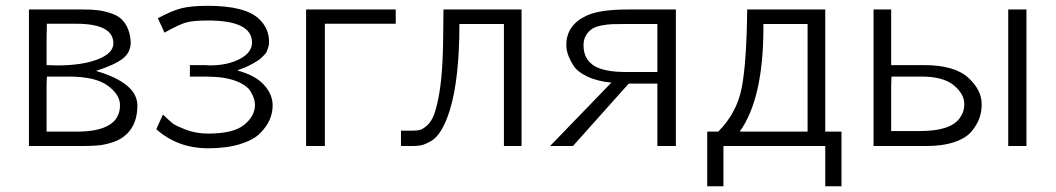

<svg xmlns="http://www.w3.org/2000/svg" viewBox="-20 -505 3652 664"><path d="M80.1 0V-472.2H267.1Q297.9 -472.2 319.8 -469.5Q341.8 -466.8 368.4 -457.5Q395 -448.2 410.9 -426.5Q426.8 -404.8 431.2 -371.1Q431.2 -369.1 431.6 -365Q432.1 -360.8 432.1 -358.9Q432.1 -323.7 404.5 -302.2Q377 -280.8 312 -259.8Q455.1 -217.8 455.1 -140.1Q455.1 -77.1 418.9 -42Q399.9 -22.9 370.8 -13.4Q341.8 -3.9 318.8 -2Q295.9 0 259.8 0ZM141.1 -49.8H245.1Q395 -49.8 395 -141.1Q395 -178.2 352.1 -209.2Q309.1 -240.2 217.8 -240.2H142.1L141.1 -210.9ZM141.1 -279.8Q147 -279.8 159.4 -279.3Q171.9 -278.8 178.2 -278.8Q264.2 -278.8 318.1 -299.8Q372.1 -320.8 372.1 -355Q372.1 -422.9 243.2 -422.9H142.1L141.1 -370.1Z M520.5 -58.1 543.5 -108.9Q564.5 -88.9 575.2 -79.8Q585.9 -70.8 621.8 -56.9Q657.7 -43 699.7 -43Q787.6 -43 824.7 -73.5Q861.8 -104 861.8 -142.1Q861.8 -151.9 858.6 -162.8Q855.5 -173.8 846.2 -189.5Q836.9 -205.1 812.7 -217.5Q788.6 -230 753.9 -235.8Q731 -239.7 685.5 -240.2H636.7V-279.8H689.9Q691.9 -279.8 697.8 -279.3Q703.6 -278.8 705.6 -278.8Q766.6 -278.8 809.1 -301Q851.6 -323.2 851.6 -357.9Q851.6 -434.1 698.7 -434.1Q645.5 -434.1 621.1 -426.5Q596.7 -418.9 548.8 -392.1L525.9 -441.9Q573.7 -467.8 607.2 -476.3Q640.6 -484.9 698.7 -484.9Q827.6 -484.9 875.5 -439.9Q910.6 -406.7 910.6 -359.9Q910.6 -351.1 908.2 -343Q905.8 -335 903.3 -328.4Q900.9 -321.8 894.3 -315.4Q887.7 -309.1 883.3 -304.4Q878.9 -299.8 869.9 -294.4Q860.8 -289.1 856.2 -286.1Q851.6 -283.2 841.1 -278.1Q830.6 -272.9 827.1 -271.5Q823.7 -270 812.7 -266.1Q801.8 -262.2 800.8 -261.2Q861.8 -245.1 892.3 -212.2Q922.9 -179.2 922.9 -140.1Q922.9 -115.2 912.8 -91.6Q902.8 -67.9 879.9 -44.4Q856.9 -21 810.3 -6.6Q763.7 7.8 699.7 7.8Q594.7 7.8 520.5 -58.1Z M1038.6 0V-472.2H1348.6V-422.9H1103.5V0Z M1366.7 0V-53.2H1406.7Q1422.9 -53.2 1432.4 -55.7Q1441.9 -58.1 1456.8 -71Q1471.7 -84 1481.2 -108.9Q1490.7 -133.8 1499.3 -183.3Q1507.8 -232.9 1510.7 -303.2Q1512.7 -334 1513.7 -472.2H1783.7V0H1722.7V-421.9H1568.8Q1568.8 -231.9 1535.6 -124Q1522.5 -82 1506.1 -54.9Q1489.7 -27.8 1470.2 -16.8Q1450.7 -5.9 1438.2 -2.9Q1425.8 0 1408.7 0Z M1882.3 0 2094.2 -219.2Q2044.4 -224.1 2009.8 -241Q1975.1 -257.8 1961.7 -280.5Q1948.2 -303.2 1943.4 -319.1Q1938.5 -335 1938.5 -349.1Q1938.5 -418.9 2009.3 -451.2Q2054.2 -472.2 2152.3 -472.2H2317.4V0H2253.4V-215.8H2154.3L1961.4 0ZM1998 -348.1Q1998 -299.3 2037.1 -275.9Q2072.3 -255.9 2147.5 -255.9H2253.4V-421.9H2136.2Q2112.3 -421.9 2097.2 -421.4Q2082 -420.9 2061 -417Q2040 -413.1 2028.1 -405.5Q2016.1 -397.9 2007.1 -383.5Q1998 -369.1 1998 -348.1Z M2425.8 -49.8H2463.9Q2527.8 -113.8 2544.9 -200.4Q2562 -287.1 2564 -472.2H2834V-49.8H2890.1V139.2H2834V0H2481.9V139.2H2425.8ZM2538.1 -49.8H2772.9V-421.9H2620.1V-410.2Q2620.1 -163.6 2538.1 -49.8Z M3001 0V-472.2H3062V-279.8H3175.8Q3279.8 -279.8 3327.4 -237.3Q3375 -194.8 3375 -144Q3375 -119.1 3367.4 -97.2Q3359.9 -75.2 3340.8 -51.5Q3321.8 -27.8 3281.2 -13.9Q3240.7 0 3183.1 0ZM3062 -51.8H3161.1Q3267.1 -51.8 3298.8 -96.2Q3314.9 -118.2 3314.9 -145Q3314.9 -180.2 3278.3 -210.2Q3241.7 -240.2 3167 -240.2H3063L3062 -210.9ZM3466.8 0V-472.2H3529.8V0Z"/></svg>

Font: CMU Bright
Style: Roman
Weight: 500
Version: Version 0.7.0